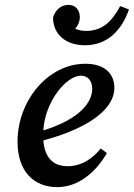

<svg xmlns="http://www.w3.org/2000/svg" viewBox="-20 -755 550 789"><path d="M312 -444C339 -444 359 -425 359 -390C359 -335 309 -266 158 -219C165 -340 254 -444 312 -444ZM215 14C306 14 378 -53 419 -126L394 -145C365 -108 319 -72 258 -72C201 -72 164 -104 158 -178C369 -235 450 -319 450 -393C450 -455 407 -493 331 -493C176 -493 52 -340 52 -173C52 -51 119 14 215 14ZM329 -569C417 -569 478 -625 510 -716L474 -730C439 -665 400 -628 333 -628C317 -628 303 -631 289 -637C301 -650 308 -667 308 -685C308 -717 287 -735 262 -735C228 -735 207 -712 198 -683C198 -615 249 -569 329 -569Z"/></svg>

Font: Source Serif Pro Semibold
Style: Italic
Weight: 600
Italic angle: -12°
Designer: Frank Grießhammer
Foundry: Adobe Systems Incorporated
Version: Version 3.001;hotconv 1.0.111;makeotfexe 2.5.65597